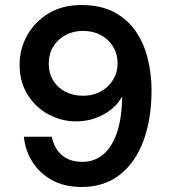

<svg xmlns="http://www.w3.org/2000/svg" viewBox="-20 -732 673 764"><path d="M306 12Q235 12 185.5 -16Q136 -44 108 -89.5Q80 -135 75 -188H186Q196 -140 227 -114Q258 -88 308 -88Q354 -88 388.5 -115.5Q423 -143 443.5 -199Q464 -255 466 -340Q466 -342 466 -344Q466 -346 466 -348Q451 -320 423.5 -297.5Q396 -275 360 -262Q324 -249 283 -249Q225 -249 173.5 -276.5Q122 -304 90 -355Q58 -406 58 -475Q58 -538 88.5 -592Q119 -646 174 -679Q229 -712 303 -712Q382 -712 435.5 -683Q489 -654 521.5 -605.5Q554 -557 568.5 -496.5Q583 -436 583 -374Q583 -258 550.5 -171Q518 -84 456 -36Q394 12 306 12ZM311 -351Q350 -351 381 -368Q412 -385 430 -414.5Q448 -444 448 -479Q448 -517 430 -546.5Q412 -576 381 -592.5Q350 -609 310 -609Q271 -609 240 -592Q209 -575 191.5 -546Q174 -517 174 -480Q174 -441 191.5 -412Q209 -383 240 -367Q271 -351 311 -351Z"/></svg>

Font: DM Sans 24pt SemiBold
Style: Regular
Weight: 600
Designer: Colophon Foundry, Jonny Pinhorn
Foundry: Colophon Foundry
Version: Version 4.004;gftools[0.9.30]